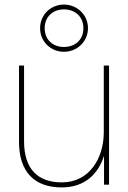

<svg xmlns="http://www.w3.org/2000/svg" viewBox="-20 -806 559 838"><path d="M85 -190V-520H63V-187C63 -56 130 12 249 12C348 12 408 -44 434 -126V0H456V-520H433V-229C433 -114 369 -10 250 -10C146 -10 85 -67 85 -190ZM155 -683C155 -625 201 -580 259 -580C317 -580 364 -625 364 -683C364 -741 317 -786 259 -786C201 -786 155 -741 155 -683ZM175 -683C175 -732 210 -765 259 -765C309 -765 344 -732 344 -683C344 -633 309 -601 259 -601C210 -601 175 -633 175 -683Z"/></svg>

Font: Aspekta 50
Style: Regular
Weight: 50
Designer: Ivo Dolenc
Version: Version 2.000